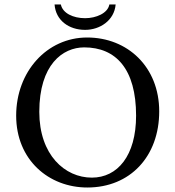

<svg xmlns="http://www.w3.org/2000/svg" viewBox="-20 -825 781 855"><path d="M689 -329C689 -527 548 -658 368 -658C189 -658 52 -506 52 -310C52 -113 197 10 369 10C560 10 689 -129 689 -329ZM355 -614C496 -614 586 -518 586 -310C586 -131 503 -34 389 -34C269 -34 155 -135 155 -327C155 -537 259 -614 355 -614ZM495 -805H467C460 -766 408 -744 359 -744C306 -744 259 -766 251 -805H223C228 -735 286 -692 359 -692C425 -692 489 -734 495 -805Z"/></svg>

Font: Libertinus Sans
Style: Regular
Weight: 400
Designer: Philipp H. Poll, Khaled Hosny
Foundry: Caleb Maclennan
Version: Version 7.050;RELEASE